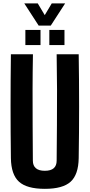

<svg xmlns="http://www.w3.org/2000/svg" viewBox="-20 -1126 538 1154"><path d="M249.5 9Q141.5 9 94.2 -33.8Q47 -76.5 45.5 -175.5Q43.5 -331 43.5 -488Q43.5 -645 45.5 -800H178Q176 -696.5 175.8 -588.5Q175.5 -480.5 176.2 -372.2Q177 -264 177.5 -160.5Q177.5 -130.5 195.5 -115Q213.5 -99.5 249.5 -99.5Q285.5 -99.5 303 -115Q320.5 -130.5 320.5 -160.5Q321.5 -264 322.2 -372.2Q323 -480.5 322.8 -588.5Q322.5 -696.5 320.5 -800H453Q455.5 -645 455.5 -488Q455.5 -331 453 -175.5Q451.5 -76.5 404.5 -33.8Q357.5 9 249.5 9ZM276.5 -855V-946H367.5V-855ZM132.5 -855V-946H223.5V-855ZM212.5 -972 126 -1105.5H207L249 -1035L291 -1105.5H371.5L285 -972Z"/></svg>

Font: Big Shoulders Text Thin ExtraBold
Style: Regular
Weight: 800
Version: Version 2.002